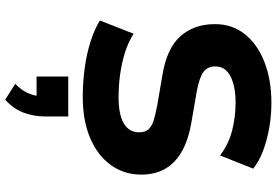

<svg xmlns="http://www.w3.org/2000/svg" viewBox="-183 -573 1066 740"><g transform="rotate(90 350.0 -203.0)"><path d="M355 11Q297 11 242 3.5Q187 -4 140 -19Q93 -34 59 -55L110 -185Q143 -164 183 -151.5Q223 -139 266.5 -133Q310 -127 355 -127Q422 -127 456 -147.5Q490 -168 490 -206Q490 -228 479.5 -241Q469 -254 446 -261.5Q423 -269 386 -276L269 -296Q166 -313 119.5 -365.5Q73 -418 73 -499Q73 -565 111.5 -613.5Q150 -662 218.5 -689Q287 -716 376 -716Q427 -716 474 -707.5Q521 -699 561 -684Q601 -669 630 -646L579 -518Q538 -550 485.5 -564Q433 -578 374 -578Q333 -578 301.5 -569Q270 -560 253 -543Q236 -526 236 -500Q236 -470 257.5 -454Q279 -438 334 -428L450 -408Q552 -391 602.5 -342.5Q653 -294 653 -215Q653 -148 616 -97Q579 -46 512 -17.5Q445 11 355 11ZM364 310 303 271Q328 248 339.5 220.5Q351 193 351 170L382 189H275V67H429V154Q429 200 414 239.5Q399 279 364 310Z"/></g></svg>

Font: Nunito Sans 7pt ExtraBold
Style: Regular
Weight: 800
Designer: Vernon Adams
Foundry: Vernon Adams
Version: Version 3.101;gftools[0.9.27]